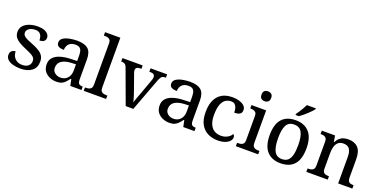

<svg xmlns="http://www.w3.org/2000/svg" viewBox="-21 -1547 4596 2338"><g transform="rotate(20 2277.0 -378.0)"><path d="M234 10Q180 10 136.5 -2.5Q93 -15 67.5 -39.5Q42 -64 42 -98Q42 -126 54 -141.5Q66 -157 82 -162.5Q98 -168 111 -168Q111 -132 126.5 -103Q142 -74 171 -57Q200 -40 239 -40Q292 -40 319.5 -64.5Q347 -89 347 -127Q347 -151 336.5 -167Q326 -183 299 -198.5Q272 -214 224 -234Q172 -256 133 -278Q94 -300 72 -329Q50 -358 50 -401Q50 -449 79 -480.5Q108 -512 156.5 -529Q205 -546 263 -546Q314 -546 347.5 -533Q381 -520 397.5 -499Q414 -478 414 -453Q414 -425 395 -408.5Q376 -392 337 -392Q337 -442 315.5 -469.5Q294 -497 250 -497Q219 -497 193.5 -488Q168 -479 153 -461.5Q138 -444 138 -421Q138 -397 155.5 -380Q173 -363 206 -348.5Q239 -334 285 -316Q336 -295 369 -273Q402 -251 418.5 -222Q435 -193 435 -151Q435 -72 380.5 -31Q326 10 234 10Z M700 10Q656 10 614 -7.5Q572 -25 545.5 -60.5Q519 -96 519 -151Q519 -204 550.5 -238.5Q582 -273 639.5 -291Q697 -309 772 -311L855 -314V-373Q855 -409 849.5 -436Q844 -463 825.5 -478.5Q807 -494 768 -494Q714 -494 685 -463.5Q656 -433 656 -386Q609 -386 585 -400.5Q561 -415 561 -449Q561 -485 592.5 -506Q624 -527 673 -537Q722 -547 772 -547Q867 -547 913.5 -508Q960 -469 960 -374V-116Q960 -88 966 -72.5Q972 -57 986 -50.5Q1000 -44 1022 -44H1025V0H880L863 -83H855Q834 -55 814 -34Q794 -13 768 -1.5Q742 10 700 10ZM730 -54Q768 -54 796 -71Q824 -88 839.5 -119Q855 -150 855 -191V-271L795 -268Q715 -264 671 -234Q627 -204 627 -146Q627 -115 642 -95Q657 -75 680.5 -64.5Q704 -54 730 -54Z M1054 0V-44H1067Q1088 -44 1106 -49Q1124 -54 1135 -69Q1146 -84 1146 -115V-649Q1146 -679 1134.5 -693Q1123 -707 1105 -711.5Q1087 -716 1067 -716H1054V-760H1252V-115Q1252 -84 1263 -69Q1274 -54 1292.5 -49Q1311 -44 1332 -44H1344V0Z M1436 -440Q1429 -460 1419.5 -471.5Q1410 -483 1396 -487.5Q1382 -492 1361 -492V-536H1623V-492H1604Q1577 -492 1563 -481Q1549 -470 1549 -447Q1549 -438 1551.5 -428.5Q1554 -419 1558 -409L1625 -220Q1634 -196 1642.5 -169Q1651 -142 1658.5 -117Q1666 -92 1670 -74Q1675 -96 1689.5 -134Q1704 -172 1716 -205L1787 -401Q1792 -414 1794.5 -426Q1797 -438 1797 -447Q1797 -471 1781.5 -481.5Q1766 -492 1736 -492H1725V-536H1940V-492H1926Q1908 -492 1896 -486Q1884 -480 1874 -463.5Q1864 -447 1852 -415L1697 0H1598Z M2164 10Q2120 10 2078 -7.5Q2036 -25 2009.5 -60.5Q1983 -96 1983 -151Q1983 -204 2014.5 -238.5Q2046 -273 2103.5 -291Q2161 -309 2236 -311L2319 -314V-373Q2319 -409 2313.5 -436Q2308 -463 2289.5 -478.5Q2271 -494 2232 -494Q2178 -494 2149 -463.5Q2120 -433 2120 -386Q2073 -386 2049 -400.5Q2025 -415 2025 -449Q2025 -485 2056.5 -506Q2088 -527 2137 -537Q2186 -547 2236 -547Q2331 -547 2377.5 -508Q2424 -469 2424 -374V-116Q2424 -88 2430 -72.5Q2436 -57 2450 -50.5Q2464 -44 2486 -44H2489V0H2344L2327 -83H2319Q2298 -55 2278 -34Q2258 -13 2232 -1.5Q2206 10 2164 10ZM2194 -54Q2232 -54 2260 -71Q2288 -88 2303.5 -119Q2319 -150 2319 -191V-271L2259 -268Q2179 -264 2135 -234Q2091 -204 2091 -146Q2091 -115 2106 -95Q2121 -75 2144.5 -64.5Q2168 -54 2194 -54Z M2789 10Q2722 10 2664.5 -17.5Q2607 -45 2572 -105.5Q2537 -166 2537 -265Q2537 -345 2557.5 -399.5Q2578 -454 2612.5 -486.5Q2647 -519 2691.5 -533Q2736 -547 2785 -547Q2831 -547 2872 -535Q2913 -523 2938 -500.5Q2963 -478 2963 -444Q2963 -421 2953 -406Q2943 -391 2922 -384Q2901 -377 2867 -377Q2867 -409 2859.5 -435.5Q2852 -462 2835 -478Q2818 -494 2785 -494Q2749 -494 2717 -474.5Q2685 -455 2665 -405Q2645 -355 2645 -266Q2645 -196 2665 -149.5Q2685 -103 2722 -80Q2759 -57 2810 -57Q2842 -57 2868.5 -66.5Q2895 -76 2915 -92Q2935 -108 2946 -129Q2954 -123 2959 -113Q2964 -103 2964 -89Q2964 -65 2944.5 -42.5Q2925 -20 2886.5 -5Q2848 10 2789 10Z M3025 0V-44H3038Q3058 -44 3076.5 -48.5Q3095 -53 3106.5 -67.5Q3118 -82 3118 -111V-425Q3118 -455 3106 -469Q3094 -483 3076 -487.5Q3058 -492 3038 -492H3033V-536H3223V-115Q3223 -84 3234 -69Q3245 -54 3263.5 -49Q3282 -44 3303 -44H3315V0ZM3166 -634Q3140 -634 3122 -648.5Q3104 -663 3104 -698Q3104 -734 3122 -748Q3140 -762 3166 -762Q3191 -762 3210 -748Q3229 -734 3229 -698Q3229 -663 3210 -648.5Q3191 -634 3166 -634Z M3603 10Q3493 10 3429.5 -59Q3366 -128 3366 -269Q3366 -409 3427 -478Q3488 -547 3606 -547Q3717 -547 3780 -478Q3843 -409 3843 -269Q3843 -128 3782.5 -59Q3722 10 3603 10ZM3605 -44Q3653 -44 3681.5 -69.5Q3710 -95 3722.5 -145.5Q3735 -196 3735 -269Q3735 -380 3705.5 -435.5Q3676 -491 3604 -491Q3533 -491 3504 -435.5Q3475 -380 3475 -269Q3475 -158 3504.5 -101Q3534 -44 3605 -44ZM3578 -619Q3593 -638 3609.5 -664Q3626 -690 3641.5 -717Q3657 -744 3667 -766H3784V-756Q3775 -743 3756 -723Q3737 -703 3713.5 -681Q3690 -659 3666.5 -639.5Q3643 -620 3622 -606H3578Z M3939 0V-44H3946Q3969 -44 3987.5 -49Q4006 -54 4017 -69.5Q4028 -85 4028 -116V-424Q4028 -454 4017 -468.5Q4006 -483 3988.5 -487.5Q3971 -492 3949 -492H3944V-536H4116L4129 -457H4134Q4155 -495 4178.5 -514Q4202 -533 4229.5 -540Q4257 -547 4289 -547Q4368 -547 4412.5 -500.5Q4457 -454 4457 -351V-116Q4457 -85 4466 -69.5Q4475 -54 4491.5 -49Q4508 -44 4530 -44H4535V0H4351V-342Q4351 -407 4328 -443Q4305 -479 4247 -479Q4204 -479 4179 -456.5Q4154 -434 4143.5 -397.5Q4133 -361 4133 -318V-111Q4133 -82 4143.5 -67.5Q4154 -53 4171.5 -48.5Q4189 -44 4211 -44H4216V0Z"/></g></svg>

Font: ET Text
Style: Regular
Weight: 470
Designer: Monotype Design Team
Foundry: Monotype Imaging Inc.
Version: Version 2.009